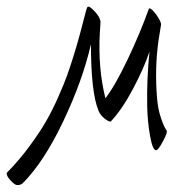

<svg xmlns="http://www.w3.org/2000/svg" viewBox="-20 -444 564 570"><path d="M443.4 2Q433.1 2 425.5 -40.3Q418 -82.5 417 -127.9Q415.5 -210 423.8 -291Q407.7 -242.2 375 -180.4Q342.3 -118.7 308.6 -83Q301.3 -83 289.3 -93Q277.3 -103 272.5 -115.2Q250 -169.4 250 -312.5Q224.6 -203.1 167.5 -83.3Q110.4 36.6 47.9 99.6Q42 105.5 31.2 105.5Q23.9 105.5 11.2 91.6Q-1.5 77.6 0 69.3Q36.1 32.7 66.9 -9Q97.7 -50.8 116.9 -84.2Q136.2 -117.7 153.8 -158Q171.4 -198.2 179.4 -220.7Q187.5 -243.2 197.3 -274.4Q207.5 -306.6 216.8 -341.1Q226.1 -375.5 231.2 -395.8Q236.3 -416 238.3 -420.9Q241.7 -430.2 258.3 -413.1Q275.9 -395.5 278.3 -380.9Q278.3 -371.1 276.4 -347.7Q270.5 -241.2 293 -152.3Q321.8 -189.5 359.4 -268.6Q397 -347.7 421.9 -418Q424.8 -421.9 434.1 -412.4Q443.4 -402.8 451.2 -389.4Q459 -376 458 -370.1Q452.1 -335 450.2 -321.3Q439 -239.3 446.3 -152.3Q448.7 -120.6 458 -93.3Q467.3 -65.9 474.6 -56.6Q478.5 -52.2 464.1 -25.1Q449.7 2 443.4 2Z"/></svg>

Font: Crimson
Style: Italic
Weight: 400
Italic angle: -11°
Version: Version 0.8